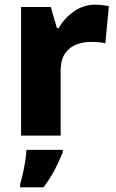

<svg xmlns="http://www.w3.org/2000/svg" viewBox="-20 -579 497 820"><path d="M386 -559Q402 -559 419 -557Q436 -555 445 -553L430 -394Q419 -397 404.5 -398.5Q390 -400 366 -400Q338 -400 309 -390Q280 -380 259.5 -353Q239 -326 239 -275V0H70V-549H197L223 -459H231Q254 -501 295.5 -530Q337 -559 386 -559ZM248 72Q233 109 214 145.5Q195 182 166 221H66V207Q72 187 78 160.5Q84 134 88 107.5Q92 81 93 61H248Z"/></svg>

Font: Noto Sans Cherokee ExtraBold
Style: Regular
Weight: 800
Designer: Monotype Design Team
Foundry: Monotype Imaging Inc.
Version: Version 2.001; ttfautohint (v1.8.4.7-5d5b)